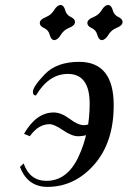

<svg xmlns="http://www.w3.org/2000/svg" viewBox="-20 -729 521 761"><path d="M168 11.7Q89.4 11.7 59.1 -67.4L73.7 -81.1Q98.1 -12.2 164.1 -12.2Q246.1 -12.2 290.8 -106.9Q335.4 -201.7 335.4 -317.9Q335.4 -436 249 -436Q173.3 -436 122.6 -350.6Q110.4 -350.6 110.4 -364.7Q110.4 -385.7 157.7 -434.8Q205.1 -483.9 293.5 -483.9Q430.7 -483.9 430.7 -312Q430.7 -164.1 353 -76.2Q275.4 11.7 168 11.7ZM289.6 -189Q264.6 -189 229.7 -212.9Q194.8 -236.8 176.8 -236.8Q131.8 -236.8 98.1 -189L75.2 -198.7Q124 -283.2 192.9 -283.2Q222.2 -283.2 255.9 -258.1Q289.6 -232.9 311.5 -232.9Q349.6 -232.9 387.2 -280.3L410.2 -273.9Q363.3 -189 289.6 -189ZM195.3 -569.8Q182.1 -571.3 177.2 -590.6Q172.4 -609.9 155 -617.7Q137.7 -625.5 137.7 -637.7Q137.7 -651.9 162.6 -661.6Q183.1 -669.9 194.6 -689Q206.1 -708 219.7 -709.5Q233.4 -708 238.3 -689Q243.2 -669.9 260.3 -661.9Q277.3 -653.8 277.3 -642.1Q277.3 -627.4 252.9 -618.2Q232.4 -609.9 220.9 -590.6Q209.5 -571.3 195.3 -569.8ZM383.8 -569.8Q370.6 -571.3 365.7 -590.6Q360.8 -609.9 343.5 -617.7Q326.2 -625.5 326.2 -637.7Q326.2 -651.9 351.1 -661.6Q371.6 -669.9 383.1 -689Q394.5 -708 408.2 -709.5Q421.9 -708 426.8 -689Q431.6 -669.9 448.7 -661.9Q465.8 -653.8 465.8 -642.1Q465.8 -627.4 441.4 -618.2Q420.9 -609.9 409.4 -590.6Q397.9 -571.3 383.8 -569.8Z"/></svg>

Font: Kelvinch
Style: Italic
Weight: 400
Italic angle: -10°
Designer: Paul James Miller
Foundry: High-Logic / Made with FontCreator
Version: Version 3.40;July 22, 2017;FontCreator 11.0.0.2388 64-bit